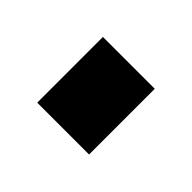

<svg xmlns="http://www.w3.org/2000/svg" viewBox="-52 -494 343 343"><g transform="rotate(45 119.5 -323.0)"><path d="M54 -240V-406H185V-240Z"/></g></svg>

Font: Raleway Thin ExtraBold
Style: Regular
Weight: 800
Version: Version 4.026